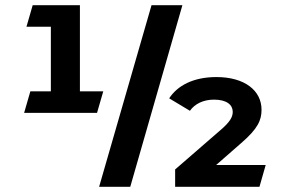

<svg xmlns="http://www.w3.org/2000/svg" viewBox="-20 -720 1084 740"><path d="M378 -368H288V-700H106L82 -617H176V-368H97L73 -285H354ZM362 0H482L683 -700H564ZM813 -84 909 -168C974 -224 988 -257 988 -297C988 -371 923 -423 814 -423C725 -423 664 -390 632 -341L712 -293C731 -320 764 -336 805 -336C855 -336 877 -315 877 -289C877 -270 868 -251 828 -217L655 -67V0H980L1004 -84Z"/></svg>

Font: Talent SemiBold
Style: Bold
Weight: 700
Designer: Mike Powis
Version: Version 1.001;hotconv 1.0.109;makeotfexe 2.5.65596